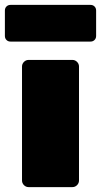

<svg xmlns="http://www.w3.org/2000/svg" viewBox="-45 -765 413 785"><path d="M72 0Q61 0 53 -8Q45 -16 45 -27V-493Q45 -504 53 -512Q61 -520 72 -520H251Q262 -520 270 -512Q278 -504 278 -493V-27Q278 -16 270 -8Q262 0 251 0ZM-2 -595Q-12 -595 -18.5 -601.5Q-25 -608 -25 -618V-722Q-25 -732 -18.5 -738.5Q-12 -745 -2 -745H325Q335 -745 341.5 -738.5Q348 -732 348 -722V-618Q348 -608 341.5 -601.5Q335 -595 325 -595Z"/></svg>

Font: Rubik Black
Style: Regular
Weight: 900
Designer: Hubert and Fischer
Foundry: Hubert and Fischer
Version: Version 2.300;gftools[0.9.30]